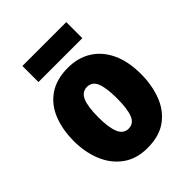

<svg xmlns="http://www.w3.org/2000/svg" viewBox="-210 -847 972 972"><g transform="rotate(-45 276.0 -361.0)"><path d="M516 -278Q516 -201 491.5 -135Q467 -69 413.5 -29.5Q360 10 275 10Q196 10 142.5 -29Q89 -68 62 -133.5Q35 -199 35 -278Q35 -361 61 -425.5Q87 -490 141 -526.5Q195 -563 277 -563Q348 -563 402 -529.5Q456 -496 486 -432.5Q516 -369 516 -278ZM208 -277Q208 -203 224 -165Q240 -127 276 -127Q313 -127 328 -165Q343 -203 343 -278Q343 -352 328 -389Q313 -426 276 -426Q240 -426 224 -389Q208 -352 208 -277ZM434 -732V-617H120V-732Z"/></g></svg>

Font: Noto Sans Kannada Condensed Black
Style: Regular
Weight: 900
Width: 3
Designer: Jelle Bosma - Monotype Design Team
Foundry: Monotype Imaging Inc.
Version: Version 2.005; ttfautohint (v1.8.4.7-5d5b)